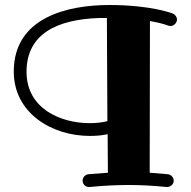

<svg xmlns="http://www.w3.org/2000/svg" viewBox="-20 -738 764 767"><path d="M409 -254C389 -249 365 -246 339 -246C222 -246 86 -304 86 -451C86 -605 211 -660 374 -666C385 -666 396 -666 407 -666ZM661 -634C674 -634 687 -646 687 -660C687 -670 680 -680 670 -684C667 -685 583 -718 417 -718C254 -718 35 -671 35 -452C35 -287 186 -195 339 -195C364 -195 388 -197 410 -202L411 -48C385 -46 359 -44 333 -42C319 -40 310 -29 310 -16C310 -3 320 9 335 9C336 9 337 9 338 9C390 4 442 1 493 1C545 1 595 4 645 9C646 9 647 9 648 9C661 9 674 -2 674 -16C674 -29 664 -40 651 -42C627 -44 602 -46 578 -48L579 -654C627 -646 651 -636 651 -636C655 -635 658 -634 661 -634Z"/></svg>

Font: Ribeye
Style: Regular
Weight: 400
Designer: Astigmatic (AOETI)
Foundry: Astigmatic (AOETI)
Version: Version 1.000